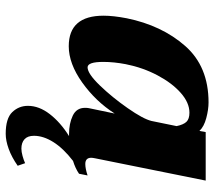

<svg xmlns="http://www.w3.org/2000/svg" viewBox="-59 -461 751 673"><g transform="rotate(90 316.5 -124.5)"><path d="M533 -69Q533 -48 555 -48Q571 -48 595 -56L589 -26Q570 -13 544 -5Q500 29 478 64Q456 99 456 132Q456 154 468 165Q480 176 501 176Q512 176 526.5 172Q541 168 552 163L561 189Q531 210 502 220.5Q473 231 449 231Q395 231 373 208Q351 185 351 153Q351 114 380 76.5Q409 39 457 9H450Q413 9 385.5 -4Q358 -17 358 -47Q358 -55 359 -60L378 -151Q335 -84 269 -37Q203 10 142 10Q35 10 35 -112Q35 -146 44 -193Q69 -316 141 -398Q213 -480 339 -480Q364 -480 394 -472Q424 -464 439 -448L443 -470H613L535 -83Q533 -73 533 -69ZM422 -368Q417 -392 407 -402.5Q397 -413 375 -413Q340 -413 305.5 -382.5Q271 -352 244 -301Q217 -250 205 -190Q197 -148 197 -111Q197 -56 216 -56Q238 -56 279.5 -99Q321 -142 359 -196.5Q397 -251 404 -280Z"/></g></svg>

Font: Taviraj
Style: Bold Italic
Weight: 700
Italic angle: -12°
Designer: Katatrad Team
Foundry: CadsonDemak
Version: Version 1.001